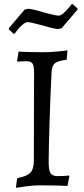

<svg xmlns="http://www.w3.org/2000/svg" viewBox="-20 -887 401 919"><path d="M213 -112Q213 -71 222 -57.5Q231 -44 257 -44Q275 -44 290 -45Q305 -46 310 -47L312 -43L303 3Q289 2 250.5 1Q212 0 172 0Q140 0 103.5 5Q67 10 56 12L62 -34Q109 -43 125.5 -60.5Q142 -78 142 -120L143 -540Q143 -572 135.5 -583Q128 -594 106 -594Q93 -594 80.5 -593Q68 -592 64 -592L62 -596L69 -640Q82 -639 117 -638Q152 -637 188 -637Q217 -637 254.5 -640.5Q292 -644 303 -646L299 -601Q257 -596 243 -584.5Q229 -573 227 -544Q221 -427 217 -299.5Q213 -172 213 -112ZM22 -752 98 -841 114 -845Q132 -845 192 -827Q201 -825 225.5 -818.5Q250 -812 260 -812Q270 -812 284 -824Q298 -836 309 -849.5Q320 -863 323 -867H329L351 -846V-841L275 -752L259 -748Q241 -748 181 -766Q172 -768 147.5 -774.5Q123 -781 113 -781Q102 -781 88 -769Q74 -757 63.5 -743.5Q53 -730 50 -726H44L22 -747Z"/></svg>

Font: Sahitya
Style: Regular
Weight: 400
Designer: Juan Pablo del Peral
Foundry: Juan Pablo del Peral (http://www.huertatipografica.com)
Version: Version 1.001;PS 001.000;hotconv 1.0.70;makeotf.lib2.5.58329